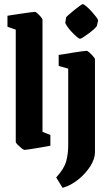

<svg xmlns="http://www.w3.org/2000/svg" viewBox="-20 -712 526 926"><path d="M98 11Q94 11 84 3Q74 -5 65 -14Q56 -23 56 -28V-569L16 -583V-636Q16 -636 34.5 -639Q53 -642 77.5 -645.5Q102 -649 123 -652Q144 -655 149 -655Q152 -655 161 -647Q170 -639 177.5 -630Q185 -621 185 -617V-76L223 -61V-9Q223 -9 206 -6Q189 -3 165.5 1Q142 5 122.5 8Q103 11 98 11ZM299 -628Q299 -630 310.5 -640Q322 -650 336.5 -662Q351 -674 363.5 -683Q376 -692 379 -692Q384 -692 396.5 -681.5Q409 -671 422 -656.5Q435 -642 444.5 -629.5Q454 -617 453 -612L447 -587Q446 -583 435 -573Q424 -563 409.5 -552Q395 -541 382.5 -533Q370 -525 366 -525Q361 -525 349 -535.5Q337 -546 324 -560Q311 -574 302.5 -587Q294 -600 295 -604ZM282 194 251 144Q290 101 299.5 65Q309 29 309 -12V-381L263 -394V-447Q272 -448 292 -451.5Q312 -455 334.5 -458.5Q357 -462 375 -464.5Q393 -467 398 -467Q402 -467 411.5 -458.5Q421 -450 429.5 -440Q438 -430 438 -426V23Q438 54 416 89Q394 124 358.5 153Q323 182 282 194Z"/></svg>

Font: Grenze Gotisch
Style: Bold
Weight: 700
Designer: Renata Polastri
Foundry: Omnibus-Type
Version: Version 1.001